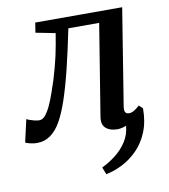

<svg xmlns="http://www.w3.org/2000/svg" viewBox="-114 -626 798 908"><g transform="rotate(-10 285.5 -172.0)"><path d="M323 210 309.5 175.5Q344.5 159 376.5 134Q408.5 109 430 75.5Q451.5 42 454.5 1Q444 5 433.2 7.5Q422.5 10 412 10Q377 10 357 -7.5Q337 -25 343 -62L414 -500.5H266Q244 -393 223.8 -310.5Q203.5 -228 183.2 -168.2Q163 -108.5 141 -70Q120 -33 91.5 -12.5Q63 8 26 8Q10.5 8 -7.5 3.5Q-25.5 -1 -29 -4L-4.5 -112Q-1 -110 9 -106.2Q19 -102.5 32 -99.2Q45 -96 56.5 -96Q72 -96 85.8 -113Q99.5 -130 111.5 -156.5Q123.5 -183 134.2 -213.8Q145 -244.5 154 -272.5Q163.5 -304.5 170.8 -331.5Q178 -358.5 183.5 -383.2Q189 -408 193.5 -433.5Q198 -459 203 -488.5L109 -507L116.5 -554.5H534L459.5 -91Q456.5 -70.5 462 -62.8Q467.5 -55 480.5 -55Q491.5 -55 504.5 -63Q517.5 -71 530.5 -83L548 -66.5Q548 -2.5 528.2 46Q508.5 94.5 475.2 128.2Q442 162 402.2 182.2Q362.5 202.5 323 210Z"/></g></svg>

Font: Merriweather 20pt Medium
Style: Italic
Weight: 500
Italic angle: -7.8°
Version: Version 2.101